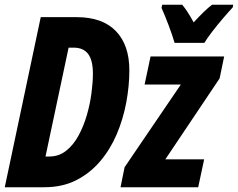

<svg xmlns="http://www.w3.org/2000/svg" viewBox="-23 -786 999 806"><path d="M-3 0 148 -714H299Q407 -714 463.5 -655.5Q520 -597 520 -491Q520 -425 507 -355.5Q494 -286 467 -222.5Q440 -159 397.5 -109Q355 -59 297 -29.5Q239 0 163 0ZM184 -129Q224 -129 254.5 -153Q285 -177 306.5 -216.5Q328 -256 341.5 -302.5Q355 -349 361 -395Q367 -441 367 -477Q367 -533 347 -559.5Q327 -586 286 -586H265L168 -129ZM483 0 500 -84 736 -431H584L609 -549H918L899 -457L671 -117H834L809 0ZM710 -606Q701 -637 685 -679.5Q669 -722 655 -753L658 -766H742Q753 -753 765 -734.5Q777 -716 790 -692Q813 -717 832 -735.5Q851 -754 867 -766H956L954 -755Q938 -738 914 -710Q890 -682 868 -653.5Q846 -625 835 -606Z"/></svg>

Font: Noto Sans ExtraCondensed ExtraBold
Style: Italic
Weight: 800
Width: 2
Italic angle: -12°
Designer: Monotype Design Team
Foundry: Monotype Imaging Inc.
Version: Version 2.013; ttfautohint (v1.8.4.7-5d5b)